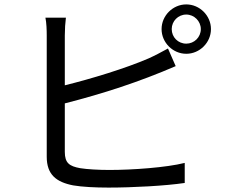

<svg xmlns="http://www.w3.org/2000/svg" viewBox="-20 -830 1040 871"><path d="M825 -810C764 -810 713 -759 713 -698C713 -637 764 -586 825 -586C886 -586 937 -637 937 -698C937 -759 886 -810 825 -810ZM825 -632C788 -632 759 -661 759 -698C759 -734 788 -764 825 -764C861 -764 891 -734 891 -698C891 -661 861 -632 825 -632ZM274 -141V-361C450 -406 610 -458 777 -530L742 -610C711 -593 683 -578 654 -565C550 -520 392 -472 274 -443V-669C274 -697 276 -727 279 -750H186C191 -727 192 -693 192 -669V-119C192 -38 235 -4 312 11C353 18 412 21 472 21C582 21 731 13 818 0V-91C735 -70 582 -59 476 -59C427 -59 375 -62 344 -67C295 -76 274 -90 274 -141Z"/></svg>

Font: Spoqa Han Sans Neo
Style: Regular
Weight: 400
Designer: [Spoqa Han Sans Neo] Dong-huui Kim ___ Younghwa Kang ___ Yujin Lee ___ [Noto Sans] Ryoko NISHIZUKA ____ (kana & ideograp
Foundry: Spoqa (http://www.spoqa-han-sans.com)
Version: Version 1.100;hotconv 1.0.109;makeotfexe 2.5.65596